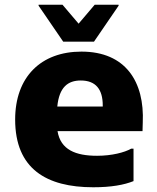

<svg xmlns="http://www.w3.org/2000/svg" viewBox="-20 -780 664 811"><path d="M377 -604 481 -756V-760H380L312 -680L244 -760H143V-756L247 -604ZM324 -562C153 -562 44 -455 44 -275C44 -67 176 11 374 11C450 11 504 1 544 -15V-152H534C506 -136 452 -122 390 -122C300 -122 236 -147 223 -226H582L583 -262C591 -434 511 -562 324 -562ZM414 -330H222C230 -412 267 -440 321 -440C385 -440 414 -402 414 -335Z"/></svg>

Font: Kufam Arabic Latin Roman Bold
Style: Regular
Weight: 700
Designer: Wael Morcos & Artur Schmal
Version: Version 1.200;PS 001.200;hotconv 1.0.88;makeotf.lib2.5.64775